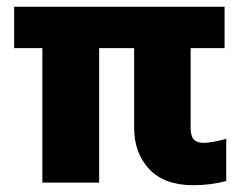

<svg xmlns="http://www.w3.org/2000/svg" viewBox="-20 -543 709 571"><path d="M22 -522.9H647.9V-399.9H546.9V-165Q546.9 -148.9 550.3 -138.9Q553.7 -128.9 560.3 -124.8Q566.9 -120.6 572.3 -119.4Q577.6 -118.2 585.9 -118.2Q608.4 -118.2 652.8 -129.9V-4.9Q608.4 7.8 554.2 7.8Q468.8 7.8 423.8 -40Q378.9 -87.9 378.9 -163.1V-399.9H274.9V0H106V-399.9H22Z"/></svg>

Font: LT Superior Black
Style: Regular
Weight: 900
Designer: Daniel Lyons
Foundry: LyonsType
Version: Version 2.005